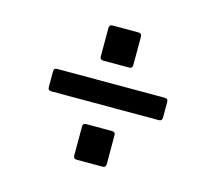

<svg xmlns="http://www.w3.org/2000/svg" viewBox="-80 -691 801 713"><g transform="rotate(15 320.0 -334.0)"><path d="M270 -457Q257 -457 257 -470V-579Q257 -592 270 -592H369Q382 -592 382 -579V-470Q382 -457 369 -457ZM113 -297Q100 -297 100 -310V-370Q100 -383 113 -383H526Q539 -383 539 -370V-310Q539 -297 526 -297ZM270 -76Q257 -76 257 -89V-200Q257 -213 270 -213H369Q382 -213 382 -200V-89Q382 -76 369 -76Z"/></g></svg>

Font: Open Sauce Two Medium
Style: Regular
Weight: 500
Designer: Alfredo Marco Pradil
Foundry: Creative Sauce Fz LLC
Version: Version 1.477